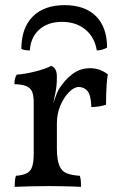

<svg xmlns="http://www.w3.org/2000/svg" viewBox="-20 -723 459 746"><path d="M201 -147Q201 -104 210 -81Q219 -58 238.5 -50Q258 -42 290 -40Q293 -32 294 -21Q295 -10 295 3Q280 2 259.5 1.5Q239 1 215.5 0.5Q192 0 169 0Q134 0 95 1Q56 2 37 3Q37 -10 38 -21Q39 -32 42 -40Q68 -42 83.5 -49.5Q99 -57 105 -75.5Q111 -94 111 -127V-227H201ZM201 -293V-214H111V-325L201 -423Q201 -388 195 -361Q189 -334 184 -307ZM179 -301Q190 -329 196 -347Q202 -365 209 -377Q231 -412 261 -435Q291 -458 330 -458Q368 -458 399 -434Q396 -418 394.5 -397Q393 -376 392.5 -355Q392 -334 392 -316Q383 -313 367.5 -310Q352 -307 335 -307Q333 -355 319.5 -370Q306 -385 286 -385Q268 -385 248.5 -365.5Q229 -346 215 -314Q201 -282 201 -243ZM111 -214V-325Q111 -348 106 -363.5Q101 -379 85 -387Q69 -395 36 -396Q36 -407 38 -416Q40 -425 45 -433Q76 -435 116 -445Q156 -455 179 -467Q188 -464 194.5 -454.5Q201 -445 201 -423ZM63 -533Q63 -614 107 -658.5Q151 -703 231 -703Q310 -703 353 -660Q396 -617 396 -538Q387 -533 376.5 -530Q366 -527 356 -527Q348 -578 312 -608Q276 -638 221 -638Q166 -638 132.5 -608Q99 -578 96 -527Q86 -527 77 -528.5Q68 -530 63 -533Z"/></svg>

Font: Vollkorn
Style: Regular
Weight: 400
Designer: Friedrich Althausen
Foundry: Friedrich Althausen
Version: Version 4.104